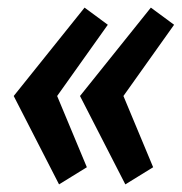

<svg xmlns="http://www.w3.org/2000/svg" viewBox="-20 -494 477 504"><path d="M382 -55 309 -10 190 -242 376 -474 437 -429 304 -242ZM202 -474 263 -429 130 -242 208 -55 135 -10 16 -242Z"/></svg>

Font: Andada
Style: Bold Italic
Weight: 700
Italic angle: -8.29999°
Designer: Carolina Giovagnoli
Foundry: Carolina Giovagnoli
Version: Version 1.003